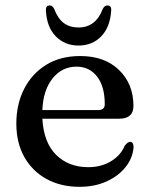

<svg xmlns="http://www.w3.org/2000/svg" viewBox="-20 -692 564 723"><path d="M482.5 -293Q482.5 -245 428.5 -245H139.5Q144.5 -155 191.5 -108.8Q238.5 -62.5 312 -62.5Q361.5 -62.5 398 -84.8Q434.5 -107 449.5 -143Q461 -158 470 -158Q477 -158 480 -152Q483 -146 483 -138Q480 -97 453 -63Q426 -29 381.2 -8.8Q336.5 11.5 279.5 11.5Q209 11.5 155.2 -18Q101.5 -47.5 71.5 -101Q41.5 -154.5 41.5 -226.5Q41.5 -299.5 70.8 -357Q100 -414.5 153.8 -447.8Q207.5 -481 282 -481Q374 -481 428.2 -428.5Q482.5 -376 482.5 -293ZM268 -441Q213.5 -441 178 -396.8Q142.5 -352.5 139.5 -277.5H349.5Q374.5 -277.5 374.5 -299.5Q374.5 -366 345.8 -403.5Q317 -441 268 -441ZM276 -588.5Q340.5 -588.5 367 -658.5Q374 -671.5 384 -671.5Q401 -671.5 398.5 -650.5Q394.5 -589.5 361 -555Q327.5 -520.5 276 -520.5Q224 -520.5 190.2 -555Q156.5 -589.5 153 -650.5Q151 -671.5 167.5 -671.5Q177.5 -671.5 184 -658.5Q198 -621.5 220.5 -605Q243 -588.5 276 -588.5Z"/></svg>

Font: Fraunces 9pt
Style: Regular
Weight: 400
Version: Version 1.000;[b76b70a41]